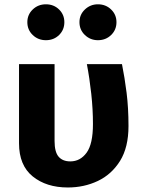

<svg xmlns="http://www.w3.org/2000/svg" viewBox="-20 -837 655 875"><path d="M535.9 -544.6Q548.2 -483.6 556.9 -414.4Q565.6 -345.1 565.6 -262.6Q565.6 -165.6 527.2 -103.8Q488.7 -42.1 425.9 -12.3Q363.1 17.4 289.2 17.4Q191.3 17.4 129 -33.1Q66.7 -83.6 66.7 -184.1V-544.6H228.7V-194.4Q228.7 -144.1 247.2 -122.8Q265.6 -101.5 300.5 -101.5Q345.6 -101.5 374.6 -141Q403.6 -180.5 403.6 -271.8Q403.6 -339 395.9 -409.7Q388.2 -480.5 375.9 -544.6ZM189.2 -653.8Q153.8 -653.8 129.2 -677.4Q104.6 -701 104.6 -735.9Q104.6 -770.3 129.2 -793.8Q153.8 -817.4 189.2 -817.4Q225.1 -817.4 249.2 -793.8Q273.3 -770.3 273.3 -735.9Q273.3 -701 249.2 -677.4Q225.1 -653.8 189.2 -653.8ZM426.2 -653.8Q391.8 -653.8 366.9 -677.4Q342.1 -701 342.1 -735.9Q342.1 -770.3 366.9 -793.8Q391.8 -817.4 426.2 -817.4Q462.1 -817.4 486.4 -793.8Q510.8 -770.3 510.8 -735.9Q510.8 -701 486.4 -677.4Q462.1 -653.8 426.2 -653.8Z"/></svg>

Font: Fira Code
Style: Bold
Weight: 700
Monospace: yes
Designer: Carrois Corporate, Edenspiekermann AG, Nikita Prokopov
Foundry: Carrois Corporate, Edenspiekermann AG, Nikita Prokopov
Version: Version 6.000; ttfautohint (v1.8.2) -l 8 -r 50 -G 200 -x 14 